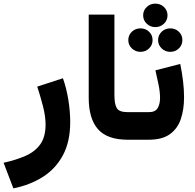

<svg xmlns="http://www.w3.org/2000/svg" viewBox="-50 -767 1069 1054"><path d="M23.4 267.1 -30.3 126.5Q38.6 111.3 90.6 88.4Q142.6 65.4 171.4 24.7Q200.2 -16.1 200.2 -84Q200.2 -128.9 185.3 -186.3Q170.4 -243.7 154.3 -291.5L295.4 -337.4Q314.9 -282.7 325.2 -219Q335.4 -155.3 335.4 -96.7Q335.4 9.8 295.9 84.2Q256.3 158.7 186 203.6Q115.7 248.5 23.4 267.1Z M437 -687H578.1V-244.6Q578.1 -195.8 591.1 -173.6Q604 -151.4 650.9 -151.4H663.1V0H650.9Q538.6 0 487.8 -57.9Q437 -115.7 437 -230.5Z M735.8 -682.6Q735.8 -710 755.4 -728.5Q774.9 -747.1 802.7 -747.1Q830.6 -747.1 850.1 -728.5Q869.6 -710 869.6 -682.6Q869.6 -655.8 850.1 -637Q830.6 -618.2 802.7 -618.2Q774.9 -618.2 755.4 -637Q735.8 -655.8 735.8 -682.6ZM817.9 -546.9Q817.9 -574.2 837.4 -592.8Q856.9 -611.3 884.8 -611.3Q912.6 -611.3 931.9 -592.8Q951.2 -574.2 951.2 -546.9Q951.2 -520 931.9 -501.2Q912.6 -482.4 884.8 -482.4Q856.9 -482.4 837.4 -501.2Q817.9 -520 817.9 -546.9ZM654.3 -546.9Q654.3 -574.2 673.8 -592.8Q693.4 -611.3 721.2 -611.3Q749 -611.3 768.3 -592.8Q787.6 -574.2 787.6 -546.9Q787.6 -520 768.3 -501.2Q749 -482.4 721.2 -482.4Q693.4 -482.4 673.8 -501.2Q654.3 -520 654.3 -546.9ZM766.6 0H643.6V-151.4H767.6Q802.2 -151.4 815.4 -173.3Q828.6 -195.3 828.6 -229.5Q828.6 -262.7 820.3 -302.7Q812 -342.8 803.2 -380.9L939.5 -416Q949.2 -368.7 954.8 -322.3Q960.4 -275.9 960.4 -233.4Q960.4 -167 942.9 -114.3Q925.3 -61.5 883.1 -30.8Q840.8 0 766.6 0Z"/></svg>

Font: Vazirmatn RD UI Black
Style: Regular
Weight: 900
Designer: Saber Rastikerdar
Foundry: Saber Rastikerdar
Version: Version 33.003